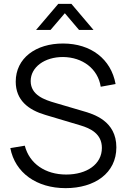

<svg xmlns="http://www.w3.org/2000/svg" viewBox="-20 -960 656 995"><path d="M167 -805H242L316 -891.5L389.5 -805H464.5L350 -940H282ZM320 15C470.5 15 583 -62.5 583 -196.5C583 -333 466.5 -368.5 408 -385L267 -426.5C211 -442.5 139 -467 139 -540C139 -611.5 210.5 -665 307 -664.5C407.5 -663.5 487.5 -604 502 -510.5L579 -524.5C555.5 -654 451.5 -734 307.5 -734.5C165.5 -735 61.5 -658.5 61.5 -537C61.5 -440.5 127 -390.5 215 -364.5L397.5 -310C447.5 -295 508 -267.5 508 -193.5C508 -108.5 429.5 -55.5 323 -55.5C215.5 -55.5 132.5 -111.5 108.5 -205L33.5 -192.5C58 -64.5 169.5 15 320 15Z"/></svg>

Font: Hauora
Style: Regular
Weight: 400
Designer: Mikhail Sharanda
Foundry: WCYS & Co.
Version: Version 1.010